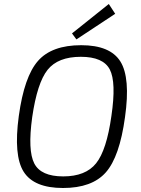

<svg xmlns="http://www.w3.org/2000/svg" viewBox="-20 -928 704 960"><path d="M556 -859 362 -731 340 -761 524 -908ZM386 -702Q531 -702 582 -620.5Q633 -539 605 -342Q578 -144 509 -66Q440 12 295 12Q150 12 98.5 -69Q47 -150 74 -348Q101 -545 170 -623.5Q239 -702 386 -702ZM384 -644Q270 -644 218 -579Q166 -514 141 -342Q118 -175 151.5 -110.5Q185 -46 296 -46Q408 -46 460.5 -111.5Q513 -177 537 -348Q562 -517 529 -580.5Q496 -644 384 -644Z"/></svg>

Font: Exo 2.0 Light
Style: Italic
Weight: 300
Italic angle: -8°
Designer: Natanael Gama
Version: Version 1.001;PS 001.001;hotconv 1.0.70;makeotf.lib2.5.58329